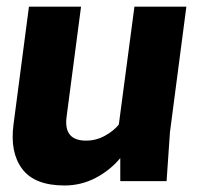

<svg xmlns="http://www.w3.org/2000/svg" viewBox="-20 -550 620 583"><path d="M67.9 -529.8H226.1L182.1 -194.8Q172.9 -123 241.2 -123Q272 -123 298.8 -137.9Q325.7 -152.8 340.8 -171.9L388.2 -529.8H545.9L496.1 -148.9L485.8 0H345.2V-69.8Q313.5 -32.2 269.8 -9.5Q226.1 13.2 175.8 13.2Q85 13.2 47.4 -37.1Q9.8 -87.4 21 -171.9Z"/></svg>

Font: Cooper Hewitt
Style: Bold Italic
Weight: 712
Designer: Village Type and Design LLC
Foundry: Cooper Hewitt Smithsonian Design Museum
Version: 1.000